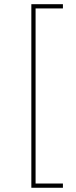

<svg xmlns="http://www.w3.org/2000/svg" viewBox="-20 -762 357 906"><path d="M276.9 -722.2H147.9V104H276.9V124H127.9V-742.2H276.9Z"/></svg>

Font: Montserrat-Hairline
Style: Regular
Weight: 250
Designer: Julieta Ulanovsky
Foundry: Julieta Ulanovsky
Version: Version 1.000;PS 002.000;hotconv 1.0.70;makeotf.lib2.5.58329